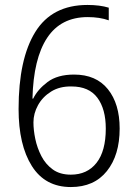

<svg xmlns="http://www.w3.org/2000/svg" viewBox="-20 -744 551 775"><path d="M55 -304Q55 -506 122.5 -615Q190 -724 333 -724Q383 -724 419 -713V-662Q382 -675 334 -675Q226 -675 170.5 -591.5Q115 -508 111 -346H114Q132 -383 172 -413Q212 -443 279 -443Q368 -443 415.5 -384Q463 -325 463 -225Q463 -118 411.5 -53.5Q360 11 266 11Q162 11 108.5 -74Q55 -159 55 -304ZM266 -39Q332 -39 369.5 -86.5Q407 -134 407 -225Q407 -304 373 -349.5Q339 -395 269 -395Q221 -396 186.5 -374.5Q152 -353 133.5 -319.5Q115 -286 115 -250Q115 -219 122.5 -183Q130 -147 147 -114Q164 -81 193 -60Q222 -39 266 -39Z"/></svg>

Font: Noto Sans Arabic SemCond Light
Style: Regular
Weight: 300
Width: 4
Designer: Monotype Design Team, Nadine Chahine, Nizar Qandah and Khaled Hosny
Foundry: Monotype Imaging Inc.
Version: Version 2.012; ttfautohint (v1.8.4.7-5d5b)